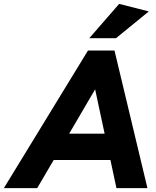

<svg xmlns="http://www.w3.org/2000/svg" viewBox="-89 -971 806 991"><path d="M-69 0 365 -710H502L672 0H512L481 -145H188L103 0ZM268 -281H451L402 -510ZM372 -774 526 -951 679 -912 510 -774Z"/></svg>

Font: Livvic
Style: Bold Italic
Weight: 700
Italic angle: -10°
Designer: Jacques Le Bailly, Baron von Fonthausen
Version: Version 1.001; ttfautohint (v1.8.2)